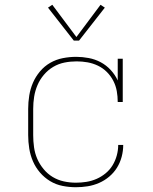

<svg xmlns="http://www.w3.org/2000/svg" viewBox="-20 -776 640 804"><path d="M298 8Q270 8 242 2.5Q214 -3 190 -17.5Q166 -32 147.5 -53.5Q129 -75 118 -100.5Q107 -126 102.5 -154Q98 -182 98 -210V-320Q98 -348 102.5 -376Q107 -404 118 -429.5Q129 -455 147.5 -477Q166 -499 190.5 -513Q215 -527 243 -532.5Q271 -538 299 -538Q325 -538 351.5 -533Q378 -528 401.5 -515.5Q425 -503 443.5 -483Q462 -463 473 -439V-530H494V-349H473Q473 -372 469 -394.5Q465 -417 454.5 -437.5Q444 -458 427.5 -474.5Q411 -491 390 -501Q369 -511 346.5 -515Q324 -519 301 -519Q275 -519 250 -514Q225 -509 203 -496Q181 -483 164 -463Q147 -443 137 -419.5Q127 -396 123 -371Q119 -346 119 -320V-210Q119 -185 122.5 -159.5Q126 -134 136 -111Q146 -88 162.5 -68Q179 -48 200.5 -35Q222 -22 247 -16.5Q272 -11 298 -11Q320 -11 342 -14.5Q364 -18 384.5 -27Q405 -36 422.5 -50.5Q440 -65 451.5 -84Q463 -103 469 -125Q475 -147 475 -169H496Q496 -144 489.5 -119.5Q483 -95 470 -74Q457 -53 437.5 -36.5Q418 -20 395 -10Q372 0 347.5 4Q323 8 298 8ZM289 -606 181 -744 199 -756 300 -621 401 -756 419 -744 311 -606Z"/></svg>

Font: Iosevka Slab Thin Extended
Style: Regular
Weight: 100
Width: 7
Monospace: yes
Designer: Belleve Invis
Foundry: Belleve Invis
Version: Version 11.1.1; ttfautohint (v1.8.3)